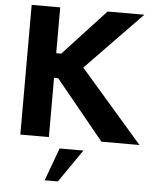

<svg xmlns="http://www.w3.org/2000/svg" viewBox="-64 -803 891 1106"><g transform="rotate(5 381.5 -250.0)"><path d="M401.4 -416 762.7 0H542.5L262.7 -342.3H238.8V0H73.7V-750H238.8V-484.9H267.6L512.7 -750H725.1ZM236.3 250 306.2 60.1H443.8L312.5 250Z"/></g></svg>

Font: Now Alt
Style: Bold
Weight: 700
Designer: Alfredo Marco Pradil
Foundry: Alfredo Marco Pradil
Version: Version 1.002;PS 001.002;hotconv 1.0.88;makeotf.lib2.5.64775